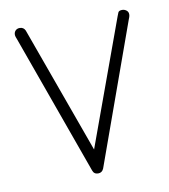

<svg xmlns="http://www.w3.org/2000/svg" viewBox="-62 -526 515 585"><g transform="rotate(-10 196.0 -233.0)"><path d="M354 -472Q361 -472 367 -467.5Q373 -463 373 -455Q373 -451 371.5 -446.5Q370 -442 369 -440L213 -6Q208 6 196 6Q183 6 179 -6L23 -440Q22 -442 20.5 -446.5Q19 -451 19 -454Q19 -462 24 -467Q29 -472 37 -472Q49 -472 54 -461L196 -68L337 -455Q339 -461 341.5 -466.5Q344 -472 354 -472Z"/></g></svg>

Font: AkaAcidDosis
Style: ExtraLight
Weight: 250
Designer: Edgar Tolentino, Pablo Impallari, Igino Marini, Aka-Acid
Foundry: Edgar Tolentino, Pablo Impallari, Igino Marini, Aka-Acid
Version: Version 1.007